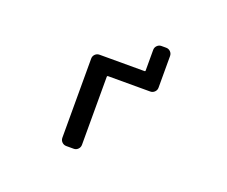

<svg xmlns="http://www.w3.org/2000/svg" viewBox="-112 -879 1224 1034"><g transform="rotate(20 500.0 -362.0)"><path d="M610.4 -544.9Q615.2 -544.9 615.2 -548.8V-668Q615.2 -682.6 625.5 -692.9Q635.7 -703.1 649.4 -703.1H676.8Q691.4 -703.1 701.7 -692.9Q711.9 -682.6 711.9 -668V-486.3Q711.9 -472.7 701.7 -462.4Q691.4 -452.1 676.8 -452.1H434.6Q429.7 -452.1 429.7 -447.3V-56.6Q429.7 -42 419.4 -31.7Q409.2 -21.5 395.5 -21.5H352.5Q337.9 -21.5 327.6 -31.7Q317.4 -42 317.4 -56.6V-509.8Q317.4 -524.4 327.6 -534.7Q337.9 -544.9 352.5 -544.9Z"/></g></svg>

Font: Gen Jyuu Gothic L Monospace Medium
Style: Regular
Weight: 500
Designer: [Source Han Sans]
Ryoko NISHIZUKA  (kana & ideographs); Paul D. Hunt (Latin, Greek & Cyrillic); Wenlong ZHANG  (bopomofo
Version: Version 1.002.20150607